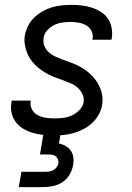

<svg xmlns="http://www.w3.org/2000/svg" viewBox="-20 -548 540 788"><path d="M199 8Q177 8 155.5 5.5Q134 3 113.5 -3Q93 -9 75 -20Q57 -31 44.5 -47.5Q32 -64 27.5 -85Q23 -106 27 -128L28 -135H106V-132Q103 -114 111.5 -98.5Q120 -83 135.5 -75Q151 -67 169 -64.5Q187 -62 206 -62Q223 -62 241 -64.5Q259 -67 275.5 -74.5Q292 -82 306 -96.5Q320 -111 323 -128Q326 -146 318.5 -161.5Q311 -177 299 -188Q287 -199 271.5 -205.5Q256 -212 240.5 -218Q225 -224 209 -229.5Q193 -235 178 -243Q163 -251 149.5 -260.5Q136 -270 124.5 -281.5Q113 -293 104 -306.5Q95 -320 89.5 -335.5Q84 -351 81.5 -368Q79 -385 82 -403Q86 -423 95.5 -442Q105 -461 120.5 -476Q136 -491 154.5 -501.5Q173 -512 193 -518Q213 -524 233.5 -526Q254 -528 274 -528Q295 -528 316.5 -525.5Q338 -523 357.5 -516.5Q377 -510 394.5 -499Q412 -488 423 -471.5Q434 -455 438 -434Q442 -413 439 -392L437 -385H359L360 -388Q363 -406 355.5 -421Q348 -436 334 -444Q320 -452 303 -455Q286 -458 268 -458Q252 -458 235 -455.5Q218 -453 202 -445Q186 -437 173.5 -423Q161 -409 159 -392Q156 -374 162.5 -358.5Q169 -343 182 -332Q195 -321 210 -314.5Q225 -308 241 -302Q257 -296 272.5 -290.5Q288 -285 302.5 -277.5Q317 -270 330.5 -260.5Q344 -251 355.5 -239.5Q367 -228 376.5 -214Q386 -200 392 -184.5Q398 -169 400 -152Q402 -135 399 -117Q396 -97 385 -77.5Q374 -58 358 -43Q342 -28 322.5 -18Q303 -8 282.5 -2Q262 4 241 6Q220 8 199 8ZM57 220 68 157H168Q176 157 184 155.5Q192 154 200 149.5Q208 145 213 137.5Q218 130 220 122Q221 114 218 106.5Q215 99 209.5 94Q204 89 195.5 87.5Q187 86 179 86H144L169 -62H239L222 41Q237 44 250 51.5Q263 59 271 71Q279 83 281 98Q283 113 280 129Q277 149 266 168Q255 187 237 199Q219 211 198 215.5Q177 220 157 220Z"/></svg>

Font: Iosevka Oblique
Style: Regular
Weight: 400
Italic angle: -9°
Monospace: yes
Designer: Belleve Invis
Foundry: Belleve Invis
Version: Version 32.5.0; ttfautohint (v1.8.4)